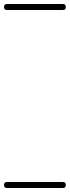

<svg xmlns="http://www.w3.org/2000/svg" viewBox="-35 -575 349 960"><path d="M0 -555Q70 -555 139.5 -555Q209 -555 279 -555Q294 -555 294 -540Q294 -525 279 -525Q209 -525 139.5 -525Q70 -525 0 -525Q-15 -525 -15 -540Q-15 -555 0 -555ZM0 335Q70 335 139.5 335Q209 335 279 335Q294 335 294 350Q294 365 279 365Q209 365 139.5 365Q70 365 0 365Q-15 365 -15 350Q-15 335 0 335Z"/></svg>

Font: FRB American Cursive Just Guidelines
Style: Italic
Weight: 400
Italic angle: -25°
Version: Version 2.0;Modular Font Editor K font №1